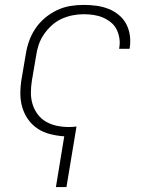

<svg xmlns="http://www.w3.org/2000/svg" viewBox="-20 -548 640 783"><path d="M208 215 242 8Q213 6 185 -1Q157 -8 134 -23Q111 -38 95 -60.5Q79 -83 71 -110Q63 -137 63 -166.5Q63 -196 68 -226L85 -326Q89 -353 98.5 -380Q108 -407 124 -431Q140 -455 163 -474.5Q186 -494 212.5 -506.5Q239 -519 266.5 -523.5Q294 -528 321 -528Q348 -528 373.5 -524.5Q399 -521 422 -512Q445 -503 464 -487.5Q483 -472 494.5 -450.5Q506 -429 509.5 -403.5Q513 -378 509 -352Q509 -351 508.5 -350Q508 -349 508 -349H466Q466 -349 466 -349.5Q466 -350 466 -351Q470 -371 467 -391Q464 -411 455.5 -428Q447 -445 432 -457Q417 -469 399.5 -476.5Q382 -484 362 -487Q342 -490 321 -490Q299 -490 276 -485.5Q253 -481 231 -471Q209 -461 190.5 -444Q172 -427 158.5 -407Q145 -387 137.5 -364.5Q130 -342 127 -319L110 -219Q106 -194 106 -169.5Q106 -145 113 -122.5Q120 -100 134 -81.5Q148 -63 168 -51.5Q188 -40 212 -35Q236 -30 261 -30Q269 -30 276.5 -30.5Q284 -31 292 -32L251 215Z"/></svg>

Font: Iosevka SS04 XLt Ex
Style: Italic
Weight: 200
Width: 7
Italic angle: -9°
Monospace: yes
Designer: Belleve Invis
Foundry: Belleve Invis
Version: Version 19.0.0; ttfautohint (v1.8.4)